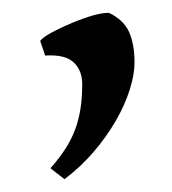

<svg xmlns="http://www.w3.org/2000/svg" viewBox="-20 -132 269 301"><path d="M190.9 -34.2Q190.9 -15.1 183.3 8.8Q175.8 32.7 161.4 57.6Q147 82.5 126.7 106.2Q106.4 129.9 81.1 148.9L59.1 131.8Q72.8 116.2 82.3 101.6Q91.8 86.9 97.7 71.3Q103.5 55.7 106.2 38.3Q108.9 21 108.9 0Q108.9 -21.5 95.5 -34.2Q82 -46.9 50.8 -44.9L43 -67.9Q47.4 -73.7 61.5 -81.3Q75.7 -88.9 92.5 -95.9Q109.4 -103 126 -107.9Q140.6 -111.8 148.9 -111.8H150.9Q174.3 -100.6 182.6 -81.3Q190.9 -62 190.9 -34.2Z"/></svg>

Font: Akkhara
Style: Regular
Weight: 400
Designer: J. Victor Gaultney
Version: Version 1.00 June 13, 2006, initial release